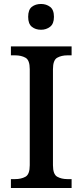

<svg xmlns="http://www.w3.org/2000/svg" viewBox="-20 -948 416 968"><path d="M35 0V-45H56Q87 -45 108.5 -57Q130 -69 130 -115V-599Q130 -645 108.5 -657Q87 -669 56 -669H35V-714H341V-669H320Q290 -669 268.5 -657Q247 -645 247 -599V-115Q247 -69 268.5 -57Q290 -45 320 -45H341V0ZM187 -798Q159 -798 140.5 -813Q122 -828 122 -863Q122 -899 140.5 -913.5Q159 -928 187 -928Q213 -928 232.5 -913.5Q252 -899 252 -863Q252 -828 232.5 -813Q213 -798 187 -798Z"/></svg>

Font: Noto Serif Tamil Medium
Style: Regular
Weight: 500
Designer: Indian Type Foundry, Tom Grace, and the Monotype Design Team
Foundry: Monotype Imaging Inc.
Version: Version 2.004; ttfautohint (v1.8.4.7-5d5b)